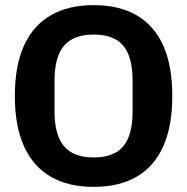

<svg xmlns="http://www.w3.org/2000/svg" viewBox="-20 -720 731 750"><path d="M346.1 10Q247 10 178.5 -29.5Q110 -69 74 -148Q38 -227 38 -345Q38 -464 74 -542.5Q110 -621 178.7 -660.5Q247.4 -700 346.2 -700Q445 -700 513.4 -660.5Q581.9 -621 617.4 -542.5Q653 -464 653 -345Q653 -227 617.5 -148Q581.9 -69 513.5 -29.5Q445.2 10 346.1 10ZM346 -105Q425 -105 461.5 -148.6Q498 -192.2 498 -285V-405Q498 -497.8 461.5 -541.4Q425 -585 346.4 -585Q267 -585 230 -541.4Q193 -497.8 193 -405V-285Q193 -192.2 230.2 -148.6Q267.4 -105 346 -105Z"/></svg>

Font: Mozilla Headline ExtraLight
Style: Regular
Weight: 200
Designer: Studio DRAMA
Foundry: Studio DRAMA
Version: Version 1.000